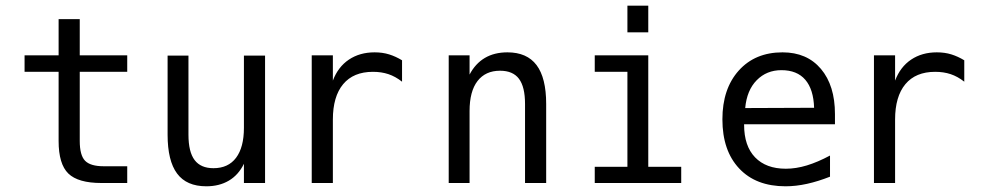

<svg xmlns="http://www.w3.org/2000/svg" viewBox="-20 -651 3540 683"><path d="M263.7 -583V-454.1H432.6V-395.5H263.7V-149.4Q263.7 -98.6 282.7 -79.1Q301.8 -59.6 348.6 -59.6H432.6V0H340.8Q257.8 0 223.1 -33.7Q188.5 -67.4 188.5 -149.4V-395.5H67.4V-454.1H188.5V-583Z M576.2 -171.9V-453.1H650.4V-171.9Q650.4 -110.4 672.4 -81.5Q694.3 -52.7 739.3 -52.7Q792 -52.7 819.8 -89.8Q847.7 -127 847.7 -196.3V-453.1H922.9V0H847.7V-68.4Q828.1 -28.3 793.9 -8.3Q759.8 11.7 713.9 11.7Q643.6 11.7 609.9 -33.7Q576.2 -79.1 576.2 -171.9Z M1410.2 -360.4Q1386.7 -378.9 1361.8 -387.2Q1336.9 -395.5 1306.6 -395.5Q1237.3 -395.5 1200.7 -351.6Q1164.1 -307.6 1164.1 -225.6V0H1088.9V-454.1H1164.1V-364.3Q1182.6 -413.1 1221.2 -439Q1259.8 -464.8 1312.5 -464.8Q1340.8 -464.8 1364.3 -457.5Q1387.7 -450.2 1410.2 -436.5Z M1922.9 -281.2V0H1847.7V-281.2Q1847.7 -341.8 1826.2 -370.6Q1804.7 -399.4 1758.8 -399.4Q1707 -399.4 1678.7 -362.8Q1650.4 -326.2 1650.4 -255.9V0H1576.2V-454.1H1650.4V-385.7Q1670.9 -424.8 1704.6 -444.8Q1738.3 -464.8 1785.2 -464.8Q1854.5 -464.8 1888.7 -419.4Q1922.9 -374 1922.9 -281.2Z M2211.9 -630.9H2286.1V-536.1H2211.9ZM2095.7 -454.1H2286.1V-57.6H2403.3V0H2095.7V-57.6H2211.9V-395.5H2095.7Z M2950.2 -245.1V-209H2627V-207Q2627 -131.8 2666 -91.3Q2705.1 -50.8 2775.4 -50.8Q2811.5 -50.8 2850.1 -62.5Q2888.7 -74.2 2932.6 -97.7V-22.5Q2890.6 -5.9 2851.1 2.9Q2811.5 11.7 2774.4 11.7Q2668.9 11.7 2609.4 -51.8Q2549.8 -115.2 2549.8 -226.6Q2549.8 -335 2607.9 -399.9Q2666 -464.8 2763.7 -464.8Q2850.6 -464.8 2900.4 -405.8Q2950.2 -346.7 2950.2 -245.1ZM2876 -267.6Q2874 -333 2844.7 -367.2Q2815.4 -401.4 2759.8 -401.4Q2707 -401.4 2671.9 -365.7Q2636.7 -330.1 2630.9 -266.6Z M3410.2 -360.4Q3386.7 -378.9 3361.8 -387.2Q3336.9 -395.5 3306.6 -395.5Q3237.3 -395.5 3200.7 -351.6Q3164.1 -307.6 3164.1 -225.6V0H3088.9V-454.1H3164.1V-364.3Q3182.6 -413.1 3221.2 -439Q3259.8 -464.8 3312.5 -464.8Q3340.8 -464.8 3364.3 -457.5Q3387.7 -450.2 3410.2 -436.5Z"/></svg>

Font: BabelStone Flags PUA
Style: Regular
Weight: 400
Designer: Andrew West
Foundry: BabelStone
Version: Version 4.12